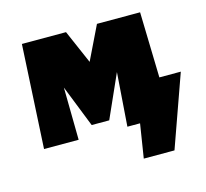

<svg xmlns="http://www.w3.org/2000/svg" viewBox="-86 -523 818 761"><g transform="rotate(-15 322.5 -143.0)"><path d="M645 -156 540 139H414L436 0H384L400 -220L321 -43H249L181 -215L184 0H42L65 -425H246L306 -287L373 -425H550L557 -156Z"/></g></svg>

Font: Ysabeau Heavy
Style: Regular
Weight: 800
Designer: Christian Thalmann (Catharsis Fonts)
Version: Version 0.003